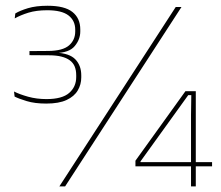

<svg xmlns="http://www.w3.org/2000/svg" viewBox="-20 -664 786 684"><path d="M144.5 -295Q104 -295 75.2 -303.8Q46.5 -312.5 32 -320L30 -338Q49.5 -328 80 -319.5Q110.5 -311 145.5 -311Q201.5 -311 226.5 -333Q251.5 -355 251.5 -389.5V-396Q251.5 -414 246 -427.2Q240.5 -440.5 228.5 -449.2Q216.5 -458 198.2 -462.5Q180 -467 154.5 -467L85 -467.5V-482L152.5 -482.5Q203.5 -483 225.8 -502.2Q248 -521.5 248 -552V-558Q248 -590.5 224 -609Q200 -627.5 148 -627.5Q109.5 -627.5 81.2 -618.8Q53 -610 32.5 -598.5L34.5 -616Q50.5 -626 79.5 -634.8Q108.5 -643.5 149.5 -643.5Q210.5 -643.5 238.2 -621.2Q266 -599 266 -559V-552Q266 -523.5 246.2 -499.8Q226.5 -476 177.5 -475H174.5L177.5 -476.5Q227.5 -474.5 248.5 -452.5Q269.5 -430.5 269.5 -395.5V-388Q269.5 -363 257 -341.8Q244.5 -320.5 217.2 -307.8Q190 -295 144.5 -295ZM191.5 0 606 -639H626.5L212 0ZM660.5 0V-254L661.5 -325H650.5L480.5 -89V-78L472.5 -86.5H735.5V-71.5H462.5V-91.5L640.5 -339H677.5V0Z"/></svg>

Font: Anek Tamil Medium Thin
Style: Regular
Weight: 250
Version: Version 1.003